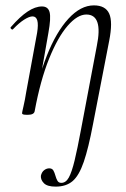

<svg xmlns="http://www.w3.org/2000/svg" viewBox="-20 -419 469 714"><path d="M187 275Q156 275 143.5 262.5Q131 250 132 235Q135 221 144 214Q153 207 163 207Q174 207 178.5 215Q183 223 186 234Q189 245 193.5 253Q198 261 208 261Q225 261 236 241Q247 221 257.5 177.5Q268 134 281 64L340 -248Q364 -365 301 -365Q268 -365 231.5 -323Q195 -281 162.5 -200.5Q130 -120 109 -6L98 -7Q119 -123 154 -211.5Q189 -300 234.5 -349.5Q280 -399 329 -399Q372 -399 386 -368.5Q400 -338 386 -267L326 42Q309 132 291.5 183Q274 234 250 254.5Q226 275 187 275ZM83 8Q70 8 66 6.5Q62 5 62 2Q62 -1 67.5 -24.5Q73 -48 77 -74L118 -297Q128 -358 101 -358Q89 -358 70 -346Q51 -334 29 -311Q26 -307 21.5 -311.5Q17 -316 21 -319Q54 -357 82.5 -376Q111 -395 136 -395Q159 -395 164.5 -373.5Q170 -352 160 -297L109 -6Q107 8 83 8Z"/></svg>

Font: Cormorant Infant Light
Style: Italic
Weight: 300
Italic angle: -10°
Designer: Christian Thalmann (Catharsis Fonts)
Foundry: Catharsis Fonts
Version: Version 4.001